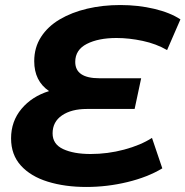

<svg xmlns="http://www.w3.org/2000/svg" viewBox="-20 -731 737 763"><path d="M323 12Q238 12 170 -9Q102 -30 63 -73Q24 -116 24 -181Q24 -249 65.5 -298.5Q107 -348 175 -369Q116 -409 116 -488Q116 -542 143 -584Q170 -626 217.5 -654Q265 -682 326.5 -696.5Q388 -711 458 -711Q529 -711 592.5 -696Q656 -681 697 -654L644 -532Q601 -557 547 -568.5Q493 -580 443 -580Q371 -580 325 -556.5Q279 -533 279 -485Q279 -420 375 -420H541L515 -298H325Q264 -298 226.5 -272.5Q189 -247 189 -201Q189 -158 231 -138.5Q273 -119 340 -119Q408 -119 473.5 -136.5Q539 -154 584 -183L625 -62Q567 -27 486.5 -7.5Q406 12 323 12Z"/></svg>

Font: Montserrat
Style: Bold Italic
Weight: 700
Italic angle: -11.3°
Designer: Julieta Ulanovsky
Foundry: Julieta Ulanovsky
Version: Version 9.000; ttfautohint (v1.8.4.7-5d5b)